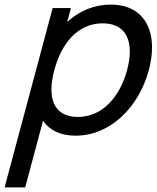

<svg xmlns="http://www.w3.org/2000/svg" viewBox="-57 -575 681 835"><path d="M425 -555C351.5 -555 287.5 -527 235.3 -479.5L251.5 -540H172L-37 240H52.5L130.2 -50C157.7 -9 204.8 15 271.8 15C422.8 15 546.9 -108.5 590.3 -270.5C599.6 -305.3 604.2 -338.3 604.2 -368.7C604.2 -479.5 542.8 -555 425 -555ZM282.6 -66.5C201.9 -66.5 166.7 -113.3 166.7 -185.7C166.7 -211.1 171 -239.7 179.3 -270.5C211.3 -390 283.7 -473.5 389.2 -473.5C471.6 -473.5 507.5 -423.6 507.5 -350.6C507.5 -326.1 503.4 -299.1 495.8 -270.5C465 -155.5 389.1 -66.5 282.6 -66.5Z"/></svg>

Font: Manrope
Style: MediumItalic
Weight: 500
Italic angle: -15°
Designer: Mikhail Sharanda
Foundry: Mikhail Sharanda
Version: Version 4.502;hotconv 1.0.109;makeotfexe 2.5.65596